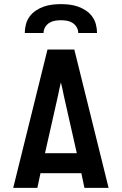

<svg xmlns="http://www.w3.org/2000/svg" viewBox="-20 -910 590 930"><path d="M44 0 210 -670H340L506 0H389L374 -71H176L161 0ZM198 -168H352L289 -447Q286 -463 282.5 -479Q279 -495 275 -511Q271 -495 267.5 -479Q264 -463 261 -447ZM100 -750Q100 -771 105.5 -792Q111 -813 123.5 -830Q136 -847 154 -859Q172 -871 192 -878Q212 -885 233 -887.5Q254 -890 275 -890Q296 -890 317 -887.5Q338 -885 358 -878Q378 -871 396 -859Q414 -847 426.5 -830Q439 -813 444.5 -792Q450 -771 450 -750H359Q359 -765 351.5 -778Q344 -791 331.5 -799Q319 -807 304.5 -809.5Q290 -812 275 -812Q260 -812 245.5 -809.5Q231 -807 218.5 -799Q206 -791 198.5 -778Q191 -765 191 -750Z"/></svg>

Font: Lode Term
Style: Bold
Weight: 700
Monospace: yes
Designer: Belleve Invis
Foundry: Belleve Invis
Version: Version 29.2.0